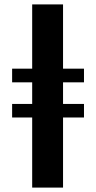

<svg xmlns="http://www.w3.org/2000/svg" viewBox="-20 -851 436 871"><path d="M126 0V-318H35V-379.5H126V-477.5H35V-539.5H126V-831H266V-539.5H361V-477.5H266V-379.5H361V-318H266V0Z"/></svg>

Font: Merriweather 36pt
Style: Bold
Weight: 700
Designer: Eben Sorkin
Foundry: Eben Sorkin
Version: Version 2.100